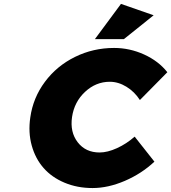

<svg xmlns="http://www.w3.org/2000/svg" viewBox="-20 -952 875 981"><path d="M134.8 -352.1Q148.9 -452.6 209.5 -533.9Q270 -615.2 363 -661.1Q456.1 -707 563 -707Q642.6 -707 716.3 -673.6Q790 -640.1 835 -583L694.8 -440.9Q667.5 -483.4 626 -508.8Q584.5 -534.2 541 -534.2Q469.7 -534.2 414.6 -482.7Q359.4 -431.2 348.1 -354Q336.9 -276.9 377.2 -224.9Q417.5 -172.9 488.8 -172.9Q529.3 -172.9 577.9 -195.1Q626.5 -217.3 668 -253.9L769 -126Q703.1 -64.5 617.7 -27.8Q532.2 8.8 453.1 8.8Q374.5 8.8 309.6 -18.6Q244.6 -45.9 202.6 -93.8Q160.6 -141.6 142.1 -208.5Q123.5 -275.4 134.8 -352.1ZM464.8 -752 598.1 -932.1 765.1 -874 612.8 -752Z"/></svg>

Font: Trueno ExtraBold
Style: Italic
Weight: 800
Designer: Julieta Ulanovsky
Foundry: Julieta Ulanovsky
Version: Version 3.001b | FøM Fix